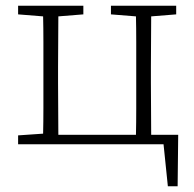

<svg xmlns="http://www.w3.org/2000/svg" viewBox="-20 -502 675 668"><path d="M366 -452V-482H593V-452L506 -445Q506 -405 505.5 -356.5Q505 -308 505 -268V-214Q505 -174 505.5 -124Q506 -74 506 -33H600L598 146H564L549 0H43V-31L130 -37Q131 -78 131 -126Q131 -174 131 -214V-268Q131 -308 131 -356.5Q131 -405 130 -445L43 -452V-482H270V-452L183 -445Q183 -405 182.5 -356.5Q182 -308 182 -268V-214Q182 -174 182.5 -124Q183 -74 183 -33H453Q454 -74 454 -124Q454 -174 454 -214V-268Q454 -308 454 -356.5Q454 -405 453 -445Z"/></svg>

Font: Source Serif 4 SmText Light
Style: Regular
Weight: 300
Designer: Frank Grießhammer
Foundry: Adobe
Version: Version 4.005;hotconv 1.1.0;makeotfexe 2.6.0